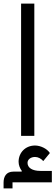

<svg xmlns="http://www.w3.org/2000/svg" viewBox="-43 -760 310 1074"><path d="M247 260V196H183C138 196 111 179 111 151C111 132 129 118 153 118C170 118 187 127 199 141L236 96C220 71 183 54 153 54C100 54 61 93 61 145C61 164 69 183 79 196L78 200H32C-9 200 -23 229 -23 261V294H27V260ZM75 0H149V-740H75Z"/></svg>

Font: IBM Plex Arabic
Style: Regular
Weight: 400
Designer: Mike Abbink, Paul van der Laan, Pieter van Rosmalen, Wael Morcos, Khajak Apelian
Foundry: Bold Monday
Version: Version 1.0